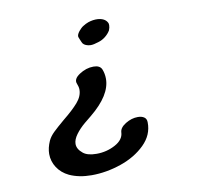

<svg xmlns="http://www.w3.org/2000/svg" viewBox="-66 -561 733 693"><g transform="rotate(-10 300.0 -214.5)"><path d="M272 -468Q265 -462 270 -467Q276 -473 280 -475Q289 -481 300 -485Q318 -491 335 -490Q361 -488 370 -471Q372 -468 372 -461Q372 -453 368 -443Q361 -431 349 -421.5Q337 -412 323 -408Q305 -402 294 -402L285 -403Q267 -407 263 -419L257 -433V-434Q252 -441 257.5 -451Q263 -461 272 -468ZM416 -117Q430 -117 439 -111Q448 -105 448 -92Q449 -46 413.5 -11Q378 24 324 42.5Q270 61 216 61Q170 61 135 45Q108 32 93 9Q78 -14 78 -41Q78 -63 89 -88Q96 -103 110.5 -117Q125 -131 151 -153Q187 -182 206.5 -204.5Q226 -227 226 -251Q226 -261 221 -273Q213 -291 238 -307.5Q263 -324 290 -324Q313 -324 320 -309Q327 -292 327 -273Q327 -213 250 -150Q246 -147 225.5 -130Q205 -113 191.5 -94.5Q178 -76 178 -60Q178 -41 198 -25Q214 -12 247 -12Q284 -12 315.5 -29Q347 -46 348 -73Q349 -90 371 -103.5Q393 -117 416 -117Z"/></g></svg>

Font: Sedgwick Ave
Style: Regular
Weight: 400
Designer: Kevin Burke, Pedro Vergani
Foundry: Google, Inc.
Version: Version 1.000